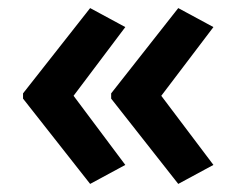

<svg xmlns="http://www.w3.org/2000/svg" viewBox="-20 -506 585 475"><path d="M255 -275 421 -486 508 -439 379 -269 508 -98 421 -51 255 -262ZM37 -275 203 -486 290 -439 162 -269 290 -98 203 -51 37 -262Z"/></svg>

Font: Noto Sans Display Medium
Style: Regular
Weight: 500
Designer: Monotype Design Team
Foundry: Monotype Imaging Inc.
Version: Version 1.900